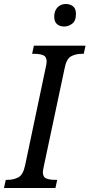

<svg xmlns="http://www.w3.org/2000/svg" viewBox="-38 -943 449 963"><path d="M-18 0 -9 -41H1Q30 -41 54 -53.5Q78 -66 88 -114L191 -603Q196 -625 196 -634Q196 -659 178.5 -666Q161 -673 135 -673H123L132 -714H391L382 -673H371Q342 -673 318.5 -660.5Q295 -648 286 -600L183 -115Q181 -106 179 -95.5Q177 -85 177 -80Q177 -55 194 -48Q211 -41 238 -41H249L240 0ZM284 -810Q262 -810 248 -822Q234 -834 234 -859Q234 -889 250.5 -906Q267 -923 292 -923Q314 -923 328.5 -911Q343 -899 343 -874Q343 -838 324 -824Q305 -810 284 -810Z"/></svg>

Font: Noto Serif Condensed
Style: Italic
Weight: 400
Width: 3
Italic angle: -12°
Designer: Monotype Design Team
Foundry: Monotype Imaging Inc.
Version: Version 2.014; ttfautohint (v1.8.4.7-5d5b)